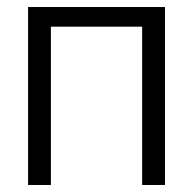

<svg xmlns="http://www.w3.org/2000/svg" viewBox="-20 -527 550 547"><path d="M385 0V-507H450V0ZM60 0V-507H125V0ZM106 -451V-507H402V-451Z"/></svg>

Font: TikTok Sans Light
Style: Regular
Weight: 300
Version: Version 4.000